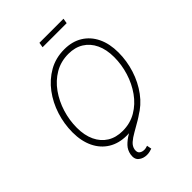

<svg xmlns="http://www.w3.org/2000/svg" viewBox="-309 -1025 1363 1363"><g transform="rotate(-45 372.5 -343.5)"><path d="M329.1 9.8Q250 9.8 192.1 -25.6Q134.3 -61 103 -126Q71.8 -190.9 71.8 -278.3Q71.8 -363.3 97.9 -445.1Q124 -526.9 173.3 -592.8Q222.7 -658.7 291.7 -698Q360.8 -737.3 447.3 -737.3Q526.4 -737.3 584 -701.9Q641.6 -666.5 672.9 -601.8Q704.1 -537.1 704.1 -449.2Q704.1 -364.3 678 -282.5Q651.9 -200.7 603 -134.8Q554.2 -68.8 485.1 -29.5Q416 9.8 329.1 9.8ZM331.1 -33.7Q407.2 -33.7 467.8 -69.3Q528.3 -105 571 -165Q613.8 -225.1 636.5 -298.6Q659.2 -372.1 659.2 -447.3Q659.2 -523.9 633.1 -579.1Q606.9 -634.3 559.1 -664.1Q511.2 -693.8 445.8 -693.8Q369.1 -693.8 308.3 -658.2Q247.6 -622.6 204.8 -562.5Q162.1 -502.4 139.4 -429Q116.7 -355.5 116.7 -279.8Q116.7 -204.1 142.8 -148.7Q168.9 -93.3 217 -63.5Q265.1 -33.7 331.1 -33.7ZM333.5 208.5Q296.4 208.5 271 187.7Q245.6 167 252.9 123.5Q259.3 86.4 284.2 60.3Q309.1 34.2 345.7 12.5Q382.3 -9.3 425 -33.2Q467.8 -57.1 510.5 -89.4Q553.2 -121.6 589.6 -168.7Q626 -215.8 650.4 -284.2Q674.8 -352.5 680.7 -449.2H703.6Q698.7 -350.1 675.3 -278.1Q651.9 -206.1 616.7 -155.5Q581.5 -105 540.5 -70.6Q499.5 -36.1 458.7 -12Q418 12.2 383.1 31.7Q348.1 51.3 325.4 71.5Q302.7 91.8 297.9 118.7Q293.9 146 308.3 157.7Q322.8 169.4 345.2 169.4Q354.5 169.4 363 167.2Q371.6 165 378.9 162.6L385.7 198.2Q374.5 202.1 361.6 205.3Q348.6 208.5 333.5 208.5ZM597.2 -894.5 590.8 -856.4H349.1L355.5 -894.5Z"/></g></svg>

Font: Inter 17pt ExtraLight
Style: Italic
Weight: 250
Italic angle: -9.3988°
Version: Version 4.001;git-66647c0bb